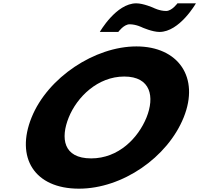

<svg xmlns="http://www.w3.org/2000/svg" viewBox="-20 -1119 1198 1154"><path d="M835 -954C835 -954 895.6 -927 938.5 -927C1059.5 -927 1157.6 -1099 1157.6 -1099H1046.5C1046.5 -1099 1013.6 -1053 978.4 -1053C938.8 -1053 902.5 -1072 902.5 -1072C902.5 -1072 841.9 -1099 799 -1099C678 -1099 579.9 -927 579.9 -927H691C691 -927 723.9 -973 759.1 -973C798.7 -973 835 -954 835 -954ZM169.8 -413C72.4 -172 186.1 15 454.5 15C715.2 15 986.5 -172 1083.9 -413C1181.3 -654 1051.8 -840 799.9 -840C550.2 -840 267.2 -654 169.8 -413ZM393.1 -413C442.8 -536 567.3 -659 726.8 -659C887.4 -659 910.3 -536 860.6 -413C810.9 -290 693 -167 528 -167C358.6 -167 343.4 -290 393.1 -413Z"/></svg>

Font: Hussar
Style: BdWideOblFour
Weight: 700
Foundry: Cannot Into Space Fonts
Version: Version 2.00